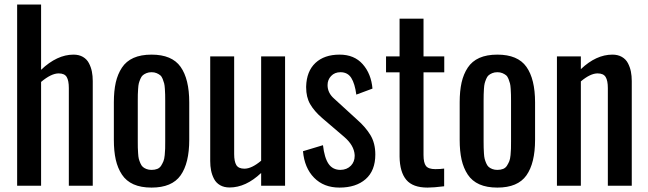

<svg xmlns="http://www.w3.org/2000/svg" viewBox="-20 -830 2894 858"><path d="M56.6 0V-809.6H163.6V-518.1Q234.9 -585.9 308.6 -585.9Q333 -585.9 350.6 -575.7Q368.2 -565.4 377.4 -547.6Q386.7 -529.8 390.6 -510.3Q394.5 -490.7 394.5 -467.8V0H287.6V-436.5Q287.6 -469.7 278.1 -485.8Q268.6 -502 242.2 -502Q209 -502 163.6 -463.9V0Z M488.8 -205.1V-372.6Q488.8 -423.3 497.3 -461.2Q505.9 -499 524.9 -527.8Q543.9 -556.6 576.9 -571.3Q609.9 -585.9 657.2 -585.9Q748.5 -585.9 787.1 -531.2Q825.7 -476.6 825.7 -372.6V-205.1Q825.7 -101.1 787.1 -46.4Q748.5 8.3 657.2 8.3Q609.9 8.3 576.9 -6.3Q543.9 -21 524.9 -49.8Q505.9 -78.6 497.3 -116.5Q488.8 -154.3 488.8 -205.1ZM595.7 -198.2Q595.7 -179.7 595.9 -170.4Q596.2 -161.1 597.2 -145Q598.1 -128.9 600.3 -120.4Q602.5 -111.8 607.2 -100.8Q611.8 -89.8 618.2 -84.2Q624.5 -78.6 634.5 -74.7Q644.5 -70.8 657.2 -70.8Q671.9 -70.8 682.9 -75.2Q693.8 -79.6 700.2 -89.8Q706.5 -100.1 710.4 -109.6Q714.4 -119.1 716.1 -137Q717.8 -154.8 718 -165.8Q718.3 -176.8 718.3 -198.2V-379.4Q718.3 -397.9 718 -407.2Q717.8 -416.5 716.8 -432.6Q715.8 -448.7 713.6 -457.3Q711.4 -465.8 707 -477.1Q702.6 -488.3 696 -493.7Q689.5 -499 679.7 -503.2Q669.9 -507.3 657.2 -507.3Q644.5 -507.3 634.5 -503.2Q624.5 -499 618.2 -493.7Q611.8 -488.3 607.2 -477.1Q602.5 -465.8 600.3 -457.3Q598.1 -448.7 597.2 -432.6Q596.2 -416.5 595.9 -407.2Q595.7 -397.9 595.7 -379.4Z M919.4 -110.4V-578.1H1026.4V-141.6Q1026.4 -108.4 1036.1 -92.3Q1045.9 -76.2 1072.3 -76.2Q1104.5 -76.2 1147 -111.8V-578.1H1253.9V0H1147V-57.1Q1078.6 7.8 1005.9 7.8Q981.4 7.8 963.6 -2.4Q945.8 -12.7 936.5 -30.5Q927.2 -48.3 923.3 -67.9Q919.4 -87.4 919.4 -110.4Z M1334 -154.3 1423.3 -181.2Q1429.7 -125 1448.2 -97.9Q1466.8 -70.8 1501.5 -70.8Q1530.3 -71.3 1548.3 -89.8Q1564.9 -107.4 1564.9 -132.8Q1564.9 -134.8 1564.9 -137.2Q1562.5 -180.2 1518.1 -218.3L1419.4 -302.7Q1384.3 -333 1365.7 -365.2Q1348.1 -396 1348.1 -439.5Q1348.1 -441.9 1348.1 -443.8Q1350.1 -511.7 1389.6 -548.8Q1429.2 -585.9 1497.6 -585.9Q1563 -585.9 1600.8 -543.2Q1638.7 -500.5 1644.5 -434.1L1572.3 -407.2Q1565.9 -456.1 1549.8 -481.7Q1533.7 -507.3 1501.5 -507.3Q1475.6 -507.3 1459.5 -490.2Q1443.8 -473.6 1443.8 -449.7Q1443.8 -415 1472.7 -389.6L1575.2 -295.9Q1613.8 -262.2 1635.5 -226.1Q1657.2 -189.9 1657.2 -139.6Q1657.2 -67.4 1614 -29.5Q1570.8 8.3 1497.1 8.3Q1426.8 8.3 1383.5 -35.9Q1340.3 -80.1 1334 -154.3Z M1705.1 -506.8V-578.1H1765.6V-746.6H1872.6V-578.1H1965.3V-506.8H1872.6V-137.2Q1872.6 -102.5 1883.5 -88.4Q1894.5 -74.2 1925.3 -74.2Q1948.2 -74.2 1964.8 -76.7V2.4Q1918 8.3 1890.6 8.3Q1824.7 8.3 1795.7 -26.4Q1766.6 -61 1765.6 -129.9V-506.8Z M2034.2 -205.1V-372.6Q2034.2 -423.3 2042.7 -461.2Q2051.3 -499 2070.3 -527.8Q2089.4 -556.6 2122.3 -571.3Q2155.3 -585.9 2202.6 -585.9Q2293.9 -585.9 2332.5 -531.2Q2371.1 -476.6 2371.1 -372.6V-205.1Q2371.1 -101.1 2332.5 -46.4Q2293.9 8.3 2202.6 8.3Q2155.3 8.3 2122.3 -6.3Q2089.4 -21 2070.3 -49.8Q2051.3 -78.6 2042.7 -116.5Q2034.2 -154.3 2034.2 -205.1ZM2141.1 -198.2Q2141.1 -179.7 2141.4 -170.4Q2141.6 -161.1 2142.6 -145Q2143.6 -128.9 2145.8 -120.4Q2147.9 -111.8 2152.6 -100.8Q2157.2 -89.8 2163.6 -84.2Q2169.9 -78.6 2179.9 -74.7Q2189.9 -70.8 2202.6 -70.8Q2217.3 -70.8 2228.3 -75.2Q2239.3 -79.6 2245.6 -89.8Q2252 -100.1 2255.9 -109.6Q2259.8 -119.1 2261.5 -137Q2263.2 -154.8 2263.4 -165.8Q2263.7 -176.8 2263.7 -198.2V-379.4Q2263.7 -397.9 2263.4 -407.2Q2263.2 -416.5 2262.2 -432.6Q2261.2 -448.7 2259 -457.3Q2256.8 -465.8 2252.4 -477.1Q2248 -488.3 2241.5 -493.7Q2234.9 -499 2225.1 -503.2Q2215.3 -507.3 2202.6 -507.3Q2189.9 -507.3 2179.9 -503.2Q2169.9 -499 2163.6 -493.7Q2157.2 -488.3 2152.6 -477.1Q2147.9 -465.8 2145.8 -457.3Q2143.6 -448.7 2142.6 -432.6Q2141.6 -416.5 2141.4 -407.2Q2141.1 -397.9 2141.1 -379.4Z M2468.8 0V-578.1H2575.7V-521Q2644 -585.9 2716.8 -585.9Q2741.2 -585.9 2759 -575.7Q2776.9 -565.4 2786.1 -547.6Q2795.4 -529.8 2799.3 -510.3Q2803.2 -490.7 2803.2 -467.8V0H2696.3V-436.5Q2696.3 -469.7 2686.5 -485.8Q2676.8 -502 2650.4 -502Q2618.2 -502 2575.7 -466.3V0Z"/></svg>

Font: Oswald Regular
Style: Regular
Weight: 400
Designer: Vernon Adams
Foundry: Vernon Adams
Version: 3.0; ttfautohint (v0.95) -l 8 -r 50 -G 200 -x 0 -w "G" -W -c